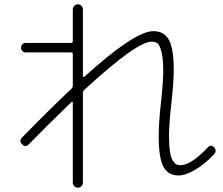

<svg xmlns="http://www.w3.org/2000/svg" viewBox="-20 -812 1040 894"><path d="M948 -126Q963 -141 977 -126Q991 -110 977 -94Q935 -49 889.5 -22Q844 5 812 5Q762 5 740.5 -36.5Q719 -78 719 -177Q719 -240 729 -330Q740 -427 740 -482Q740 -540 731.5 -572Q723 -604 712.5 -611Q702 -618 686 -618Q616 -618 372 -393Q366 -387 366 -379V38Q366 48 359.5 55Q353 62 343 62Q333 62 326 55Q319 48 319 38V-335Q319 -337 317 -338Q315 -339 314 -338Q196 -224 114 -140Q99 -124 83 -140Q67 -156 83 -172Q212 -304 313 -399Q319 -405 319 -414V-560Q319 -568 311 -568H99Q90 -568 84 -574.5Q78 -581 78 -590Q78 -599 84 -605.5Q90 -612 99 -612H311Q319 -612 319 -620V-768Q319 -778 326 -785Q333 -792 343 -792Q353 -792 359.5 -785Q366 -778 366 -768V-457Q366 -455 368.5 -453.5Q371 -452 372 -454Q607 -667 694 -667Q745 -667 767 -625.5Q789 -584 789 -485Q789 -431 778 -332Q767 -233 767 -180Q767 -135 771.5 -106Q776 -77 784.5 -64Q793 -51 801 -47Q809 -43 821 -43Q869 -43 948 -126Z"/></svg>

Font: Rounded Mplus 1c Light
Style: Regular
Weight: 300
Version: Version 1.059.20150529